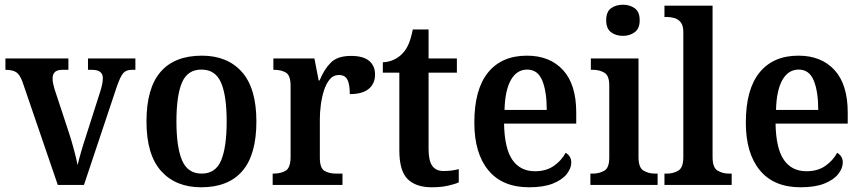

<svg xmlns="http://www.w3.org/2000/svg" viewBox="-20 -784 3656 814"><path d="M75 -438Q64 -468 48.5 -478Q33 -488 3 -488V-536H270V-488H244Q203 -488 203 -452Q203 -440 205.5 -428.5Q208 -417 211 -407L273 -219Q284 -185 294 -147.5Q304 -110 309 -84Q314 -106 323.5 -139Q333 -172 343 -202L405 -396Q410 -412 413 -426Q416 -440 416 -453Q416 -488 370 -488H353V-536H554V-488H538Q515 -488 502.5 -474Q490 -460 474 -413L336 0H225Z M833 10Q725 10 663 -59Q601 -128 601 -269Q601 -410 660.5 -479Q720 -548 836 -548Q944 -548 1005.5 -479Q1067 -410 1067 -269Q1067 -128 1007.5 -59Q948 10 833 10ZM835 -48Q894 -48 917.5 -104Q941 -160 941 -269Q941 -379 917 -434Q893 -489 834 -489Q775 -489 751.5 -434Q728 -379 728 -269Q728 -160 752 -104Q776 -48 835 -48Z M1136 0V-48H1139Q1171 -48 1191.5 -60.5Q1212 -73 1212 -120V-420Q1212 -464 1192.5 -476Q1173 -488 1142 -488H1139V-536H1313L1331 -443H1335Q1354 -490 1382.5 -518.5Q1411 -547 1468 -547Q1520 -547 1545 -526Q1570 -505 1570 -468Q1570 -429 1543 -407Q1516 -385 1463 -385Q1463 -426 1453 -446Q1443 -466 1417 -466Q1393 -466 1377.5 -447Q1362 -428 1353 -399Q1344 -370 1340 -338Q1336 -306 1336 -280V-115Q1336 -71 1356 -59.5Q1376 -48 1404 -48H1432V0Z M1810 10Q1744 10 1708.5 -24.5Q1673 -59 1673 -147V-476H1603V-520Q1630 -521 1652 -532Q1674 -543 1688 -559Q1703 -575 1713 -599Q1723 -623 1730 -659H1797V-536H1917V-476H1797V-152Q1797 -103 1812.5 -81Q1828 -59 1860 -59Q1878 -59 1894 -61Q1910 -63 1925 -67V-11Q1911 -4 1880.5 3Q1850 10 1810 10Z M2223 10Q2110 10 2050.5 -62Q1991 -134 1991 -264Q1991 -405 2049 -476.5Q2107 -548 2214 -548Q2311 -548 2367 -487Q2423 -426 2423 -307V-260H2117Q2119 -154 2152.5 -106Q2186 -58 2248 -58Q2296 -58 2328.5 -81Q2361 -104 2378 -136Q2388 -131 2395 -120.5Q2402 -110 2402 -95Q2402 -71 2383 -46.5Q2364 -22 2324.5 -6Q2285 10 2223 10ZM2298 -318Q2298 -396 2279 -442.5Q2260 -489 2215 -489Q2171 -489 2146 -445Q2121 -401 2119 -318Z M2621 -632Q2591 -632 2570.5 -647.5Q2550 -663 2550 -698Q2550 -734 2570.5 -749Q2591 -764 2621 -764Q2650 -764 2671 -749Q2692 -734 2692 -698Q2692 -663 2671 -647.5Q2650 -632 2621 -632ZM2483 0V-48H2494Q2520 -48 2541.5 -60Q2563 -72 2563 -115V-422Q2563 -464 2542 -476Q2521 -488 2495 -488H2485V-536H2687V-118Q2687 -73 2708.5 -60.5Q2730 -48 2756 -48H2768V0Z M2797 0V-48H2808Q2834 -48 2855.5 -60.5Q2877 -73 2877 -118V-648Q2877 -676 2866 -689.5Q2855 -703 2839 -707.5Q2823 -712 2808 -712H2797V-760H3001V-118Q3001 -73 3022.5 -60.5Q3044 -48 3070 -48H3082V0Z M3374 10Q3261 10 3201.5 -62Q3142 -134 3142 -264Q3142 -405 3200 -476.5Q3258 -548 3365 -548Q3462 -548 3518 -487Q3574 -426 3574 -307V-260H3268Q3270 -154 3303.5 -106Q3337 -58 3399 -58Q3447 -58 3479.5 -81Q3512 -104 3529 -136Q3539 -131 3546 -120.5Q3553 -110 3553 -95Q3553 -71 3534 -46.5Q3515 -22 3475.5 -6Q3436 10 3374 10ZM3449 -318Q3449 -396 3430 -442.5Q3411 -489 3366 -489Q3322 -489 3297 -445Q3272 -401 3270 -318Z"/></svg>

Font: Noto Serif SemiCondensed SemiBold
Style: Regular
Weight: 600
Width: 4
Designer: Monotype Design Team
Foundry: Monotype Imaging Inc.
Version: Version 2.013; ttfautohint (v1.8.4.7-5d5b)